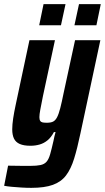

<svg xmlns="http://www.w3.org/2000/svg" viewBox="-48 -704 506 926"><path d="M103 202Q80 202 55.5 200.5Q31 199 9 197Q-13 195 -28 192L-9 95Q7 95 25.5 95.5Q44 96 63 96Q82 96 98 96Q129 96 147.5 92Q166 88 176.5 76Q187 64 194 39.5Q201 15 210 -25Q212 -35 214.5 -46Q217 -57 220 -67H212Q199 -42 181.5 -27.5Q164 -13 143 -7Q122 -1 99 -1Q67 -1 47.5 -9.5Q28 -18 19.5 -35.5Q11 -53 11 -80Q11 -103 15.5 -133Q20 -163 28 -200L94 -510H217L159 -240Q151 -200 146.5 -176Q142 -152 142 -139Q142 -127 146 -121Q150 -115 158 -113.5Q166 -112 178 -112Q197 -112 208 -117.5Q219 -123 227 -138Q235 -153 242.5 -182Q250 -211 259 -256L314 -510H436L340 -61Q325 11 309.5 61Q294 111 270.5 142Q247 173 207 187.5Q167 202 103 202ZM311 -582 333 -684H438L417 -582ZM141 -582 162 -684H268L246 -582Z"/></svg>

Font: Saira Condensed
Style: Bold Italic
Weight: 700
Width: 3
Italic angle: -12°
Designer: Hector Gatti with collaboration of the Omnibus-Type team
Foundry: Omnibus-Type
Version: Version 1.101